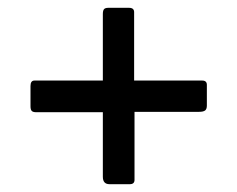

<svg xmlns="http://www.w3.org/2000/svg" viewBox="-20 -619 605 491"><path d="M509 -402V-349Q509 -340 504.5 -336.5Q500 -333 489 -333H324V-159Q324 -148 312 -148H260Q243 -148 243 -167V-332H73Q64 -332 61 -335.5Q58 -339 58 -347V-399Q58 -413 68 -413H243V-583Q243 -592 246 -595.5Q249 -599 257 -599H310Q323 -599 323 -588V-413H497Q509 -413 509 -402Z"/></svg>

Font: Libre Franklin Medium
Style: Regular
Weight: 500
Designer: Pablo Impallari, Rodrigo Fuenzalida
Foundry: Impallari Type
Version: Version 1.002; ttfautohint (v1.5)